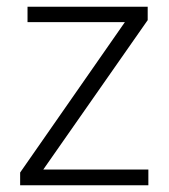

<svg xmlns="http://www.w3.org/2000/svg" viewBox="-20 -552 503 572"><path d="M422 0H40V-38L352 -486H62V-532H420V-492L109 -47H422Z"/></svg>

Font: Noto Sans Hebrew Light
Style: Regular
Weight: 300
Designer: Monotype Design Team
Foundry: Monotype Imaging Inc.
Version: Version 2.003